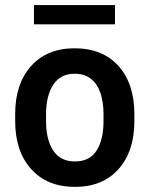

<svg xmlns="http://www.w3.org/2000/svg" viewBox="-20 -729 593 759"><path d="M434.6 -632.8H114.3V-709H434.6ZM40 -278.3Q40 -397.9 103 -468Q166 -538.1 274.9 -538.1Q385.7 -538.1 448.5 -468Q511.2 -397.9 511.2 -278.3V-250Q511.2 -130.9 448.5 -60.5Q385.7 9.8 276.4 9.8Q166.5 9.8 103.3 -60.5Q40 -130.9 40 -250ZM162.1 -250Q162.1 -176.8 190.4 -133.8Q218.8 -90.8 276.4 -90.8Q334.5 -90.8 361.8 -133.8Q389.2 -176.8 389.2 -250V-278.3Q389.2 -326.2 376.7 -362.1Q364.3 -397.9 339.1 -417.7Q314 -437.5 274.9 -437.5Q218.8 -437.5 190.4 -393.8Q162.1 -350.1 162.1 -278.3Z"/></svg>

Font: Robert Sans
Style: Bold
Weight: 700
Designer: Christian Robertson (extended by Adam Twardoch)
Foundry: Google
Version: Version 12.135;April 2, 2019;FontCreator 11.5.0.2425 64-bit;